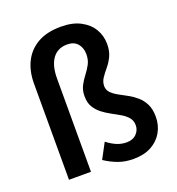

<svg xmlns="http://www.w3.org/2000/svg" viewBox="-146 -927 976 1059"><g transform="rotate(-20 342.0 -397.5)"><path d="M458 14Q409 14 369.5 -0.5Q330 -15 292 -40L340 -130Q370 -107 397 -96Q424 -85 453 -85Q490 -85 511 -106.5Q532 -128 532 -157Q532 -184 516.5 -202.5Q501 -221 477 -235Q453 -249 426 -263.5Q399 -278 375.5 -296Q352 -314 336.5 -339.5Q321 -365 321 -403Q321 -438 334.5 -464Q348 -490 365.5 -512.5Q383 -535 396.5 -560Q410 -585 410 -618Q410 -656 389 -680.5Q368 -705 328 -705Q272 -705 242 -664Q212 -623 212 -547V0H83V-565Q83 -637 110.5 -692Q138 -747 192.5 -778Q247 -809 329 -809Q397 -809 443.5 -784.5Q490 -760 513.5 -720Q537 -680 537 -632Q537 -591 523 -561.5Q509 -532 490 -509.5Q471 -487 456.5 -465.5Q442 -444 442 -419Q442 -396 457.5 -380Q473 -364 496.5 -351Q520 -338 547 -323.5Q574 -309 598 -288.5Q622 -268 637 -238Q652 -208 652 -163Q652 -114 629 -73.5Q606 -33 563 -9.5Q520 14 458 14Z"/></g></svg>

Font: Noto Sans JP SemiBold
Style: Regular
Weight: 600
Designer: Ryoko NISHIZUKA  (kana, bopomofo & ideographs); Paul D. Hunt (Latin, Greek & Cyrillic); Sandoll Communications , Soo-you
Foundry: Adobe
Version: Version 2.004-H2;hotconv 1.0.118;makeotfexe 2.5.65603